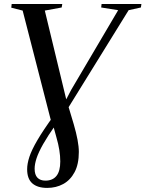

<svg xmlns="http://www.w3.org/2000/svg" viewBox="-20 -763 728 962"><path d="M216.5 178.5Q168 178.5 142 155.8Q116 133 116 85Q116 57.5 127.2 23Q138.5 -11.5 167.5 -61Q196.5 -110.5 248.5 -182.5L289 -221.5L336.5 -312.5L572 -712L487 -725.5L489 -743H688.5L686 -725.5L624.5 -712L301.5 -190L259.5 -139Q219.5 -82 196.2 -41Q173 0 163.2 29.8Q153.5 59.5 153.5 82.5Q153.5 112.5 167.5 127.2Q181.5 142 207.5 142Q244 142 263 118.2Q282 94.5 282 46Q282 18 277.2 -11.5Q272.5 -41 262.5 -75.5L246.5 -134L238 -148L93.5 -710L36.5 -724.5L38.5 -743H292L289 -725.5L204.5 -710L316.5 -246L321.5 -234L349.5 -140.5Q362 -97.5 368.5 -62.8Q375 -28 375 -1.5Q375 59.5 353.8 99.5Q332.5 139.5 296.8 159Q261 178.5 216.5 178.5Z"/></svg>

Font: Merriweather 144pt
Style: Italic
Weight: 400
Italic angle: -7.8°
Version: Version 2.101